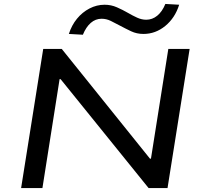

<svg xmlns="http://www.w3.org/2000/svg" viewBox="-20 -953 1035 973"><path d="M87 0 199 -705H293L740 -149H745L833 -705H941L829 0H733L287 -552H282L195 0ZM400 -777 329 -781Q343 -825 370 -858Q397 -891 433.5 -910Q470 -929 510 -929Q543 -929 572.5 -916Q602 -903 628 -888Q652 -874 675 -863.5Q698 -853 721 -853Q752 -853 777 -873.5Q802 -894 818 -933L888 -929Q867 -862 817.5 -821.5Q768 -781 707 -781Q673 -781 644.5 -794.5Q616 -808 588 -823Q564 -836 541.5 -847Q519 -858 495 -858Q464 -858 440 -837Q416 -816 400 -777Z"/></svg>

Font: Nunito Sans 7pt Expanded Medium
Style: Italic
Weight: 500
Width: 7
Italic angle: -9°
Designer: Vernon Adams
Foundry: Vernon Adams
Version: Version 3.101;gftools[0.9.27]